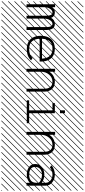

<svg xmlns="http://www.w3.org/2000/svg" viewBox="879 -1880 1424 3228"><g transform="rotate(90 1591.0 -266.0)"><path d="M48.8 -480.5H97.7V-432.6Q131.3 -476.1 188 -476.1Q253.4 -476.1 277.3 -414.1Q311.5 -476.1 379.4 -476.1Q407.7 -476.1 428.2 -464.6Q448.7 -453.1 460 -432.6Q471.2 -412.1 476.3 -387.9Q481.4 -363.8 481.4 -334V0H432.6V-334Q432.6 -436 379.4 -436Q343.3 -436 316.7 -395Q290 -354 290 -296.4V0H241.2V-334Q241.2 -436 188 -436Q151.9 -436 124.8 -395Q97.7 -354 97.7 -296.4V0H48.8ZM526.9 410.6 533.7 417.5 525.4 425.8 518.6 418.9ZM526.9 304.7 533.7 311.5 419.4 425.8 412.6 418.9ZM526.9 198.7 533.7 205.6 313.5 425.8 306.6 418.9ZM526.9 92.3 533.7 99.1 207.5 425.8 200.7 418.9ZM526.9 -13.2 533.7 -6.3 101.6 425.8 94.7 418.9ZM526.9 -119.1 533.7 -112.3 3.4 418 -3.4 411.1ZM526.9 -225.6 533.7 -218.8 3.4 311.5 -3.4 304.7ZM526.9 -331.5 533.7 -324.7 3.4 205.6 -3.4 198.7ZM526.9 -438 533.7 -431.2 3.4 99.1 -3.4 92.3ZM526.9 -543.5 533.7 -536.6 3.4 -6.3 -3.4 -13.2ZM526.9 -649.4 533.7 -642.6 3.4 -112.3 -3.4 -119.1ZM526.9 -755.9 533.7 -749 3.4 -218.8 -3.4 -225.6ZM526.9 -861.8 533.7 -855 3.4 -324.7 -3.4 -331.5ZM516.6 -958 523.4 -951.2 3.4 -431.2 -3.4 -438ZM411.1 -958 418 -951.2 3.4 -536.6 -3.4 -543.5ZM305.2 -958 312 -951.2 3.4 -642.6 -3.4 -649.4ZM198.7 -958 205.6 -951.2 3.4 -749 -3.4 -755.9ZM92.3 -958 99.1 -951.2 3.4 -855 -3.4 -861.8Z M628.4 -260.3H962.4Q953.1 -436 795.4 -436Q637.7 -436 628.4 -260.3ZM628.4 -220.2Q630.4 -180.7 640.1 -150.1Q649.9 -119.6 669.4 -95Q689 -70.3 722.4 -57.4Q755.9 -44.4 802.2 -44.4Q900.4 -44.4 953.6 -101.1L992.7 -76.7Q925.3 -4.4 802.2 -4.4Q751.5 -4.4 711.7 -18.3Q671.9 -32.2 647.5 -54.4Q623 -76.7 607.2 -108.2Q591.3 -139.6 585.2 -171.9Q579.1 -204.1 579.1 -240.2Q579.1 -276.4 585.2 -308.6Q591.3 -340.8 606.7 -372.1Q622.1 -403.3 646 -425.8Q669.9 -448.2 708.3 -462.2Q746.6 -476.1 795.4 -476.1Q844.2 -476.1 882.6 -462.2Q920.9 -448.2 944.8 -425.8Q968.8 -403.3 984.1 -372.1Q999.5 -340.8 1005.6 -308.6Q1011.7 -276.4 1011.7 -240.2V-220.2ZM1057.1 410.6 1064 417.5 1055.7 425.8 1048.8 418.9ZM1057.1 304.7 1064 311.5 949.7 425.8 942.9 418.9ZM1057.1 198.7 1064 205.6 843.8 425.8 836.9 418.9ZM1057.1 92.3 1064 99.1 737.8 425.8 731 418.9ZM1057.1 -13.2 1064 -6.3 631.8 425.8 625 418.9ZM1057.1 -119.1 1064 -112.3 533.7 418 526.9 411.1ZM1057.1 -225.6 1064 -218.8 533.7 311.5 526.9 304.7ZM1057.1 -331.5 1064 -324.7 533.7 205.6 526.9 198.7ZM1057.1 -438 1064 -431.2 533.7 99.1 526.9 92.3ZM1057.1 -543.5 1064 -536.6 533.7 -6.3 526.9 -13.2ZM1057.1 -649.4 1064 -642.6 533.7 -112.3 526.9 -119.1ZM1057.1 -755.9 1064 -749 533.7 -218.8 526.9 -225.6ZM1057.1 -861.8 1064 -855 533.7 -324.7 526.9 -331.5ZM1046.9 -958 1053.7 -951.2 533.7 -431.2 526.9 -438ZM941.4 -958 948.2 -951.2 533.7 -536.6 526.9 -543.5ZM835.4 -958 842.3 -951.2 533.7 -642.6 526.9 -649.4ZM729 -958 735.8 -951.2 533.7 -749 526.9 -755.9ZM622.6 -958 629.4 -951.2 533.7 -855 526.9 -861.8Z M1133.8 -480.5H1182.6V-382.8Q1209.5 -425.8 1252.2 -450.9Q1294.9 -476.1 1351.1 -476.1Q1432.1 -476.1 1474.9 -426.8Q1517.6 -377.4 1517.6 -298.3V0H1468.8V-298.3Q1468.8 -366.7 1438.5 -401.4Q1408.2 -436 1351.1 -436Q1279.8 -436 1231.2 -378.7Q1182.6 -321.3 1182.6 -240.2V0H1133.8ZM1587.4 410.6 1594.2 417.5 1585.9 425.8 1579.1 418.9ZM1587.4 304.7 1594.2 311.5 1480 425.8 1473.1 418.9ZM1587.4 198.7 1594.2 205.6 1374 425.8 1367.2 418.9ZM1587.4 92.3 1594.2 99.1 1268.1 425.8 1261.2 418.9ZM1587.4 -13.2 1594.2 -6.3 1162.1 425.8 1155.3 418.9ZM1587.4 -119.1 1594.2 -112.3 1064 418 1057.1 411.1ZM1587.4 -225.6 1594.2 -218.8 1064 311.5 1057.1 304.7ZM1587.4 -331.5 1594.2 -324.7 1064 205.6 1057.1 198.7ZM1587.4 -438 1594.2 -431.2 1064 99.1 1057.1 92.3ZM1587.4 -543.5 1594.2 -536.6 1064 -6.3 1057.1 -13.2ZM1587.4 -649.4 1594.2 -642.6 1064 -112.3 1057.1 -119.1ZM1587.4 -755.9 1594.2 -749 1064 -218.8 1057.1 -225.6ZM1587.4 -861.8 1594.2 -855 1064 -324.7 1057.1 -331.5ZM1577.1 -958 1584 -951.2 1064 -431.2 1057.1 -438ZM1471.7 -958 1478.5 -951.2 1064 -536.6 1057.1 -543.5ZM1365.7 -958 1372.6 -951.2 1064 -642.6 1057.1 -649.4ZM1259.3 -958 1266.1 -951.2 1064 -749 1057.1 -755.9ZM1152.8 -958 1159.7 -951.2 1064 -855 1057.1 -861.8Z M1880.4 -646V-562.5H1831.5V-646ZM1664.1 -4.4V-44.4H1831.5V-436H1709.5V-476.1H1880.4V-44.4H2047.9V-4.4ZM2117.7 410.6 2124.5 417.5 2116.2 425.8 2109.4 418.9ZM2117.7 304.7 2124.5 311.5 2010.3 425.8 2003.4 418.9ZM2117.7 198.7 2124.5 205.6 1904.3 425.8 1897.5 418.9ZM2117.7 92.3 2124.5 99.1 1798.3 425.8 1791.5 418.9ZM2117.7 -13.2 2124.5 -6.3 1692.4 425.8 1685.5 418.9ZM2117.7 -119.1 2124.5 -112.3 1594.2 418 1587.4 411.1ZM2117.7 -225.6 2124.5 -218.8 1594.2 311.5 1587.4 304.7ZM2117.7 -331.5 2124.5 -324.7 1594.2 205.6 1587.4 198.7ZM2117.7 -438 2124.5 -431.2 1594.2 99.1 1587.4 92.3ZM2117.7 -543.5 2124.5 -536.6 1594.2 -6.3 1587.4 -13.2ZM2117.7 -649.4 2124.5 -642.6 1594.2 -112.3 1587.4 -119.1ZM2117.7 -755.9 2124.5 -749 1594.2 -218.8 1587.4 -225.6ZM2117.7 -861.8 2124.5 -855 1594.2 -324.7 1587.4 -331.5ZM2107.4 -958 2114.3 -951.2 1594.2 -431.2 1587.4 -438ZM2002 -958 2008.8 -951.2 1594.2 -536.6 1587.4 -543.5ZM1896 -958 1902.8 -951.2 1594.2 -642.6 1587.4 -649.4ZM1789.6 -958 1796.4 -951.2 1594.2 -749 1587.4 -755.9ZM1683.1 -958 1689.9 -951.2 1594.2 -855 1587.4 -861.8Z M2194.3 -480.5H2243.2V-382.8Q2270 -425.8 2312.7 -450.9Q2355.5 -476.1 2411.6 -476.1Q2492.7 -476.1 2535.4 -426.8Q2578.1 -377.4 2578.1 -298.3V0H2529.3V-298.3Q2529.3 -366.7 2499 -401.4Q2468.8 -436 2411.6 -436Q2340.3 -436 2291.7 -378.7Q2243.2 -321.3 2243.2 -240.2V0H2194.3ZM2647.9 410.6 2654.8 417.5 2646.5 425.8 2639.6 418.9ZM2647.9 304.7 2654.8 311.5 2540.5 425.8 2533.7 418.9ZM2647.9 198.7 2654.8 205.6 2434.6 425.8 2427.7 418.9ZM2647.9 92.3 2654.8 99.1 2328.6 425.8 2321.8 418.9ZM2647.9 -13.2 2654.8 -6.3 2222.7 425.8 2215.8 418.9ZM2647.9 -119.1 2654.8 -112.3 2124.5 418 2117.7 411.1ZM2647.9 -225.6 2654.8 -218.8 2124.5 311.5 2117.7 304.7ZM2647.9 -331.5 2654.8 -324.7 2124.5 205.6 2117.7 198.7ZM2647.9 -438 2654.8 -431.2 2124.5 99.1 2117.7 92.3ZM2647.9 -543.5 2654.8 -536.6 2124.5 -6.3 2117.7 -13.2ZM2647.9 -649.4 2654.8 -642.6 2124.5 -112.3 2117.7 -119.1ZM2647.9 -755.9 2654.8 -749 2124.5 -218.8 2117.7 -225.6ZM2647.9 -861.8 2654.8 -855 2124.5 -324.7 2117.7 -331.5ZM2637.7 -958 2644.5 -951.2 2124.5 -431.2 2117.7 -438ZM2532.2 -958 2539.1 -951.2 2124.5 -536.6 2117.7 -543.5ZM2426.3 -958 2433.1 -951.2 2124.5 -642.6 2117.7 -649.4ZM2319.8 -958 2326.7 -951.2 2124.5 -749 2117.7 -755.9ZM2213.4 -958 2220.2 -951.2 2124.5 -855 2117.7 -861.8Z M3098.6 -321.8V0H3049.8V-55.2Q2996.6 -4.4 2915.5 -4.4Q2835 -4.4 2784.7 -42Q2734.4 -79.6 2734.4 -145.5Q2734.4 -215.3 2785.4 -257.6Q2836.4 -299.8 2912.6 -299.8Q2985.8 -299.8 3049.8 -255.9V-321.8Q3049.8 -370.6 3010 -403.3Q2970.2 -436 2913.1 -436Q2847.7 -436 2789.6 -392.1L2756.3 -421.4Q2828.6 -476.1 2913.1 -476.1Q2990.2 -476.1 3044.4 -431.4Q3098.6 -386.7 3098.6 -321.8ZM2915.5 -44.4Q2979 -44.4 3014.4 -75.2Q3049.8 -106 3049.8 -167V-206.5Q3028.8 -231.9 2991.9 -245.8Q2955.1 -259.8 2912.6 -259.8Q2856 -259.8 2819.6 -229.7Q2783.2 -199.7 2783.2 -145.5Q2783.2 -95.7 2817.4 -70.1Q2851.6 -44.4 2915.5 -44.4ZM3178.2 410.6 3185.1 417.5 3176.8 425.8 3169.9 418.9ZM3178.2 304.7 3185.1 311.5 3070.8 425.8 3064 418.9ZM3178.2 198.7 3185.1 205.6 2964.8 425.8 2958 418.9ZM3178.2 92.3 3185.1 99.1 2858.9 425.8 2852.1 418.9ZM3178.2 -13.2 3185.1 -6.3 2752.9 425.8 2746.1 418.9ZM3178.2 -119.1 3185.1 -112.3 2654.8 418 2647.9 411.1ZM3178.2 -225.6 3185.1 -218.8 2654.8 311.5 2647.9 304.7ZM3178.2 -331.5 3185.1 -324.7 2654.8 205.6 2647.9 198.7ZM3178.2 -438 3185.1 -431.2 2654.8 99.1 2647.9 92.3ZM3178.2 -543.5 3185.1 -536.6 2654.8 -6.3 2647.9 -13.2ZM3178.2 -649.4 3185.1 -642.6 2654.8 -112.3 2647.9 -119.1ZM3178.2 -755.9 3185.1 -749 2654.8 -218.8 2647.9 -225.6ZM3178.2 -861.8 3185.1 -855 2654.8 -324.7 2647.9 -331.5ZM3168 -958 3174.8 -951.2 2654.8 -431.2 2647.9 -438ZM3062.5 -958 3069.3 -951.2 2654.8 -536.6 2647.9 -543.5ZM2956.5 -958 2963.4 -951.2 2654.8 -642.6 2647.9 -649.4ZM2850.1 -958 2856.9 -951.2 2654.8 -749 2647.9 -755.9ZM2743.7 -958 2750.5 -951.2 2654.8 -855 2647.9 -861.8Z"/></g></svg>

Font: AzarMehrMSRS2
Style: Regular
Weight: 1
Designer: Amin Abedi
Version: Version 1.00